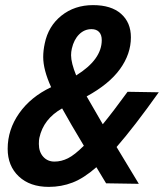

<svg xmlns="http://www.w3.org/2000/svg" viewBox="-20 -718 641 751"><path d="M436 -143 523 1 395 -1 357 -64Q308 -21 264 -4Q220 13 171 13Q97 13 53.5 -28Q10 -69 10 -136Q10 -211 55 -275Q100 -339 180 -377Q149 -445 149 -495Q149 -520 155 -548Q169 -616 220.5 -657Q272 -698 344 -698Q415 -698 453.5 -664Q492 -630 492 -572Q492 -507 449.5 -448Q407 -389 319 -341L382 -232Q423 -282 479 -359L601 -357Q505 -222 436 -143ZM258 -502Q258 -472 278 -423Q378 -485 378 -561Q378 -582 367.5 -593Q357 -604 338 -604Q310 -604 289.5 -583.5Q269 -563 261 -528Q258 -515 258 -502ZM308 -148Q255 -236 223 -294Q150 -253 134 -179Q132 -171 132 -155Q132 -124 149 -105Q166 -86 193 -86Q220 -86 246 -99Q272 -112 308 -148Z"/></svg>

Font: Decalotype SemiBold Italic
Style: Regular
Weight: 600
Italic angle: -12°
Designer: Alfredo Marco Pradil
Foundry: Alfredo Marco Pradil
Version: Version 1.0